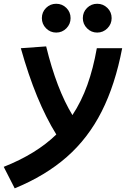

<svg xmlns="http://www.w3.org/2000/svg" viewBox="-77 -775 683 1025"><path d="M1.5 230.5 -57.1 115.7Q116.7 46.9 223.6 -57.1Q168.5 -146 121.3 -260.5Q74.2 -375 34.2 -517.6L169.4 -527.3Q225.1 -299.3 309.6 -160.6Q357.4 -232.9 389.2 -321.3Q420.9 -409.7 439.9 -517.6H575.2Q538.1 -322.8 465.8 -179.9Q393.6 -37.1 279.5 63Q165.5 163.1 1.5 230.5ZM441.9 -601.1Q410.2 -601.1 387.7 -623.8Q365.2 -646.5 365.2 -678.2Q365.2 -710.4 387.7 -732.7Q410.2 -754.9 441.9 -754.9Q473.6 -754.9 496.3 -732.7Q519 -710.4 519 -678.2Q519 -646.5 496.3 -623.8Q473.6 -601.1 441.9 -601.1ZM223.1 -601.1Q191.4 -601.1 168.9 -623.8Q146.5 -646.5 146.5 -678.2Q146.5 -710.4 168.9 -732.7Q191.4 -754.9 223.1 -754.9Q254.9 -754.9 277.3 -732.7Q299.8 -710.4 299.8 -678.2Q299.8 -646.5 277.3 -623.8Q254.9 -601.1 223.1 -601.1Z"/></svg>

Font: CaskaydiaCove NF
Style: Bold Italic
Weight: 700
Italic angle: -10°
Designer: Aaron Bell
Foundry: Saja Typeworks
Version: Version 2111.001; VTT 6.35;Nerd Fonts 3.2.1